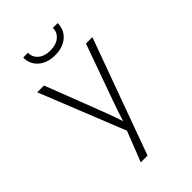

<svg xmlns="http://www.w3.org/2000/svg" viewBox="-271 -1038 1142 1142"><g transform="rotate(-45 300.0 -467.5)"><path d="M209 0 284 -191 68 -730H125L263 -373Q285 -316 308 -247Q329 -316 350 -373L478 -730H532L266 0ZM155 -935H195Q195 -897 223.5 -873.5Q252 -850 299 -850Q347 -850 376 -873.5Q405 -897 405 -935H445Q445 -879 405 -844.5Q365 -810 300 -810Q235 -810 195 -844.5Q155 -879 155 -935Z"/></g></svg>

Font: JetBrains Mono Extra Light
Style: Regular
Weight: 200
Monospace: yes
Designer: Philipp Nurullin, Konstantin Bulenkov
Foundry: JetBrains
Version: 2.002